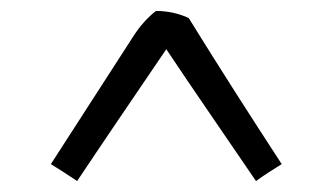

<svg xmlns="http://www.w3.org/2000/svg" viewBox="-20 -717 605 351"><path d="M495 -417C437 -506 380 -595 325 -684C306 -693 285 -697 265 -697C251 -686 236 -670 224 -651L73 -417C89 -407 105 -397 121 -386C175 -467 229 -546 284 -627C338 -546 393 -467 448 -386C463 -397 479 -407 495 -417Z"/></svg>

Font: Repo
Style: Regular
Weight: 400
Designer: Stefan Peev
Foundry: Context Ltd
Version: Version 0.000